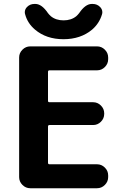

<svg xmlns="http://www.w3.org/2000/svg" viewBox="-20 -995 643 994"><path d="M110.4 -919.9Q108.4 -925.8 108.4 -931.6Q108.4 -946.3 119.1 -958Q134.8 -974.6 158.2 -974.6H163.1Q196.3 -974.6 228.5 -926.8Q235.4 -918 243.2 -911.1Q269.5 -889.6 309.1 -889.6Q348.6 -889.6 375 -911.1Q382.8 -918 389.6 -926.8Q421.9 -974.6 455.1 -974.6H460Q483.4 -974.6 499 -958Q509.8 -946.3 509.8 -931.6Q509.8 -925.8 507.8 -919.9Q494.1 -874 457 -841.8Q397.5 -792 308.6 -792Q219.7 -792 161.1 -841.8Q123 -874 110.4 -919.9ZM236.3 -630.9Q228.5 -630.9 228.5 -623V-472.7Q228.5 -465.8 236.3 -465.8H461.9Q485.4 -465.8 502.4 -448.7Q519.5 -431.6 519.5 -408.2V-405.3Q519.5 -381.8 502.4 -364.7Q485.4 -347.7 461.9 -347.7H236.3Q228.5 -347.7 228.5 -339.8V-152.3Q228.5 -144.5 236.3 -144.5H482.4Q505.9 -144.5 522.9 -127.4Q540 -110.4 540 -86.9V-78.1Q540 -54.7 522.9 -37.6Q505.9 -20.5 482.4 -20.5H136.7Q113.3 -20.5 96.2 -37.6Q79.1 -54.7 79.1 -78.1V-697.3Q79.1 -720.7 96.2 -737.8Q113.3 -754.9 136.7 -754.9H482.4Q505.9 -754.9 522.9 -737.8Q540 -720.7 540 -697.3V-688.5Q540 -665 522.9 -647.9Q505.9 -630.9 482.4 -630.9Z"/></svg>

Font: Gen Jyuu Gothic Bold
Style: Bold
Weight: 700
Designer: [Source Han Sans]
Ryoko NISHIZUKA  (kana & ideographs); Paul D. Hunt (Latin, Greek & Cyrillic); Wenlong ZHANG  (bopomofo
Version: Version 1.002.20150607